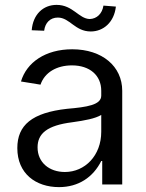

<svg xmlns="http://www.w3.org/2000/svg" viewBox="-20 -756 600 787"><path d="M222 11C302 11 362 -30 395 -96H399V0H481V-384C481 -484 399 -554 276 -554C166 -554 89 -500 66 -422L146 -409C163 -459 212 -488 275 -488C348 -488 395 -447 395 -384V-364C395 -326 337 -317 255 -310C111 -294 51 -243 51 -149C51 -44 127 11 222 11ZM110 -632 161 -630C165 -663 186 -684 217 -684C266 -684 287 -627 352 -627C404 -627 448 -665 455 -729L404 -733C399 -700 377 -679 348 -678C303 -679 279 -736 212 -736C157 -736 115 -697 110 -632ZM134 -152C134 -208 172 -242 277 -255C327 -262 371 -270 395 -285V-216C395 -118 328 -51 246 -51C182 -51 134 -90 134 -152Z"/></svg>

Font: Wafeq
Style: Regular
Weight: 400
Designer: Rasmus Andersson & Azza Alameddine
Foundry: Google & TypeTogether
Version: Version 3.000;FEAKit 1.0